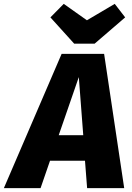

<svg xmlns="http://www.w3.org/2000/svg" viewBox="-77 -974 682 994"><path d="M363 -142H182L133 0H-57L242 -695H462L566 0H374ZM354 -274 331 -575 227 -274ZM571 -884 413 -748H307L184 -884L253 -954L373 -869L517 -954Z"/></svg>

Font: Trujillo ExtraBold
Style: Italic
Weight: 800
Italic angle: -8°
Designer: Fira Sans original fonts by bBox Type GmbH, Carrois Corporate GbR, & Edenspiekermann AG / Changes by Cristiano Sobral
Foundry: Fira Sans original fonts by bBox Type GmbH, Carrois Corporate GbR, & Edenspiekermann AG / Changes by Cristiano Sobral
Version: Version 4.301;July 28, 2020;FontCreator 13.0.0.2655 64-bit